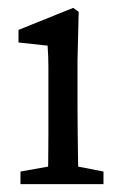

<svg xmlns="http://www.w3.org/2000/svg" viewBox="-20 -468 313 488"><path d="M101 0Q102 -21 102.5 -55.5Q103 -90 103 -127.5Q103 -165 103 -193V-236Q103 -274 103 -299Q103 -324 101 -352L27 -360V-392L166 -448L180 -438L177 -314V-193Q177 -165 177.5 -127.5Q178 -90 178.5 -55.5Q179 -21 180 0ZM32 0V-32L133 -50H151L243 -32V0Z"/></svg>

Font: Lisu Bosa ExtraLight
Style: Regular
Weight: 200
Designer: David Morse, Annie Olsen, Victor Gaultney, Frank Grießhammer (Latin)
Foundry: SIL International
Version: Version 2.000